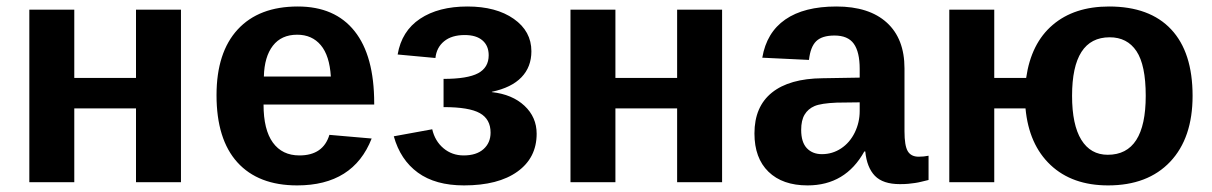

<svg xmlns="http://www.w3.org/2000/svg" viewBox="-20 -558 3711 588"><path d="M207.5 -528.3V-319.3H396.5V-528.3H534.2V0H396.5V-226.1H207.5V0H69.8V-528.3Z M890.1 9.8Q771 9.8 707 -60.8Q643.1 -131.3 643.1 -266.6Q643.1 -397.5 708 -467.8Q772.9 -538.1 892.1 -538.1Q1005.9 -538.1 1065.9 -462.6Q1126 -387.2 1126 -241.7V-237.8H787.1Q787.1 -160.6 815.7 -121.3Q844.2 -82 897 -82Q969.7 -82 988.8 -145L1118.2 -133.8Q1062 9.8 890.1 9.8ZM890.1 -451.7Q841.8 -451.7 815.7 -418Q789.6 -384.3 788.1 -323.7H993.2Q989.3 -387.7 962.4 -419.7Q935.5 -451.7 890.1 -451.7Z M1400.9 9.8Q1313.5 9.8 1259.8 -29.3Q1206.1 -68.4 1186 -140.6L1303.7 -162.1Q1312 -126 1338.1 -104Q1364.3 -82 1399.9 -82Q1439 -82 1460.7 -101.3Q1482.4 -120.6 1482.4 -151.9Q1482.4 -192.9 1449.7 -211.4Q1417 -230 1338.4 -230V-316.4Q1411.6 -316.4 1444.1 -333.7Q1476.6 -351.1 1476.6 -388.7Q1476.6 -418 1457.5 -434.3Q1438.5 -450.7 1403.3 -450.7Q1363.3 -450.7 1340.1 -431.6Q1316.9 -412.6 1313.5 -380.4L1197.8 -391.1Q1210 -462.9 1266.4 -500.5Q1322.8 -538.1 1411.6 -538.1Q1499.5 -538.1 1553.5 -500.2Q1607.4 -462.4 1607.4 -400.9Q1607.4 -353 1576.9 -321.3Q1546.4 -289.6 1486.3 -276.9V-275.9Q1548.8 -269 1586.2 -234.1Q1623.5 -199.2 1623.5 -148.4Q1623.5 -74.7 1564.7 -32.5Q1505.9 9.8 1400.9 9.8Z M1864.7 -528.3V-319.3H2053.7V-528.3H2191.4V0H2053.7V-226.1H1864.7V0H1727.1V-528.3Z M2453.1 9.8Q2376.5 9.8 2333.5 -32Q2290.5 -73.7 2290.5 -149.4Q2290.5 -231.4 2344 -274.4Q2397.5 -317.4 2499 -318.4L2612.8 -320.3V-347.2Q2612.8 -398.9 2594.7 -424.1Q2576.7 -449.2 2535.6 -449.2Q2497.6 -449.2 2479.7 -431.9Q2461.9 -414.6 2457.5 -374.5L2314.5 -381.3Q2327.6 -458.5 2385 -498.3Q2442.4 -538.1 2541.5 -538.1Q2641.6 -538.1 2695.8 -488.8Q2750 -439.5 2750 -348.6V-156.2Q2750 -111.8 2760 -95Q2770 -78.1 2793.5 -78.1Q2809.1 -78.1 2823.7 -81.1V-6.8Q2811.5 -3.9 2801.8 -1.5Q2792 1 2782.2 2.4Q2772.5 3.9 2761.5 4.9Q2750.5 5.9 2735.8 5.9Q2684.1 5.9 2659.4 -19.5Q2634.8 -44.9 2629.9 -94.2H2627Q2569.3 9.8 2453.1 9.8ZM2612.8 -244.6 2542.5 -243.7Q2494.6 -241.7 2474.6 -233.2Q2454.6 -224.6 2444.1 -207Q2433.6 -189.5 2433.6 -160.2Q2433.6 -122.6 2450.9 -104.2Q2468.3 -85.9 2497.1 -85.9Q2529.3 -85.9 2555.9 -103.5Q2582.5 -121.1 2597.7 -152.1Q2612.8 -183.1 2612.8 -217.8Z M3632.3 -264.6Q3632.3 -135.3 3563.7 -62.7Q3495.1 9.8 3373.5 9.8Q3263.7 9.8 3197.3 -52.7Q3130.9 -115.2 3120.6 -226.1H3024.9V0H2887.2V-528.3H3024.9V-319.3H3122.6Q3137.7 -425.3 3203.9 -481.7Q3270 -538.1 3376.5 -538.1Q3501 -538.1 3566.7 -468Q3632.3 -397.9 3632.3 -264.6ZM3488.8 -264.6Q3488.8 -358.9 3460.4 -401.4Q3432.1 -443.8 3378.4 -443.8Q3263.2 -443.8 3263.2 -264.6Q3263.2 -175.8 3291.5 -129.9Q3319.8 -84 3372.6 -84Q3488.8 -84 3488.8 -264.6Z"/></svg>

Font: Liberation Sans
Style: Bold
Weight: 700
Designer: Steve Matteson
Foundry: Ascender Corporation
Version: Version 2.1.5